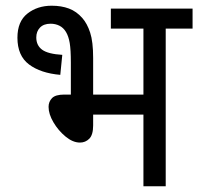

<svg xmlns="http://www.w3.org/2000/svg" viewBox="-20 -652 694 672"><path d="M161 -632Q195 -632 221.5 -622Q248 -612 268 -589Q285 -570 295.5 -538Q306 -506 306 -449V-321H482V-552H368V-622H654V-552H560V0H482V-251H306V-213Q306 -180 292.5 -166.5Q279 -153 260 -153Q235 -153 209.5 -174Q184 -195 167 -224Q150 -253 150 -278Q150 -296 162 -308.5Q174 -321 205 -321H228V-433Q228 -478 224 -501.5Q220 -525 211 -540Q202 -555 188 -562Q174 -569 157 -569Q133 -569 120 -555.5Q107 -542 107 -521Q107 -493 127.5 -478Q148 -463 198 -460L191 -390Q122 -396 81.5 -426.5Q41 -457 41 -520Q41 -577 76 -604.5Q111 -632 161 -632Z"/></svg>

Font: Noto Sans SemiCondensed
Style: Regular
Weight: 400
Width: 4
Designer: Monotype Design Team
Foundry: Monotype Imaging Inc.
Version: Version 2.013; ttfautohint (v1.8.4.7-5d5b)